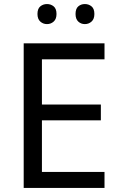

<svg xmlns="http://www.w3.org/2000/svg" viewBox="-20 -928 596 948"><path d="M496 0H97V-714H496V-635H187V-412H478V-334H187V-79H496ZM165 -859Q165 -885 179 -896.5Q193 -908 212 -908Q231 -908 245 -896.5Q259 -885 259 -859Q259 -834 245 -821.5Q231 -809 212 -809Q193 -809 179 -821.5Q165 -834 165 -859ZM353 -859Q353 -885 366.5 -896.5Q380 -908 399 -908Q418 -908 432 -896.5Q446 -885 446 -859Q446 -834 432 -821.5Q418 -809 399 -809Q380 -809 366.5 -821.5Q353 -834 353 -859Z"/></svg>

Font: Noto Sans Kannada
Style: Regular
Weight: 400
Designer: Jelle Bosma - Monotype Design Team
Foundry: Monotype Imaging Inc.
Version: Version 2.003